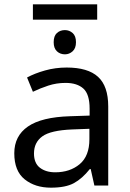

<svg xmlns="http://www.w3.org/2000/svg" viewBox="-20 -857 601 887"><path d="M429 -837V-766H132V-837ZM280 -718Q300 -718 315.5 -704.5Q331 -691 331 -662Q331 -634 315.5 -620Q300 -606 280 -606Q258 -606 243 -620Q228 -634 228 -662Q228 -691 243 -704.5Q258 -718 280 -718ZM288 -545Q386 -545 433 -502Q480 -459 480 -365V0H416L399 -76H395Q360 -32 321.5 -11Q283 10 215 10Q142 10 94 -28.5Q46 -67 46 -149Q46 -229 109 -272.5Q172 -316 303 -320L394 -323V-355Q394 -422 365 -448Q336 -474 283 -474Q241 -474 203 -461.5Q165 -449 132 -433L105 -499Q140 -518 188 -531.5Q236 -545 288 -545ZM314 -259Q214 -255 175.5 -227Q137 -199 137 -148Q137 -103 164.5 -82Q192 -61 235 -61Q303 -61 348 -98.5Q393 -136 393 -214V-262Z"/></svg>

Font: Noto Sans Historical
Style: Regular
Weight: 400
Designer: Monotype Design Team
Foundry: Monotype Imaging Inc.
Version: Version 2.013; ttfautohint (v1.8.4.7-5d5b)